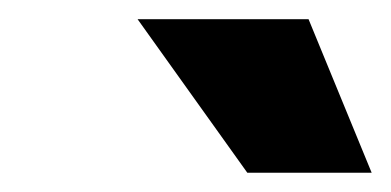

<svg xmlns="http://www.w3.org/2000/svg" viewBox="-20 -764 405 199"><path d="M236.3 -585 122.6 -744.1H299.8L365.2 -585Z"/></svg>

Font: Inter 28pt Black
Style: Italic
Weight: 900
Italic angle: -9.3988°
Designer: Rasmus Andersson
Foundry: rsms
Version: Version 4.001;git-66647c0bb